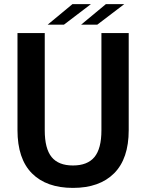

<svg xmlns="http://www.w3.org/2000/svg" viewBox="-20 -897 706 928"><path d="M210.4 -777.8 330.1 -877H419.4L289.1 -777.8ZM372.1 -777.8 491.7 -877H580.6L450.2 -777.8ZM602.1 -268.1Q602.1 -129.9 531.5 -59.3Q460.9 11.2 332.5 11.2Q204.6 11.2 134.5 -59.1Q64.5 -129.4 64.5 -268.1V-737.3H196.3V-267.1Q196.3 -178.7 229.5 -137.9Q262.7 -97.2 332.5 -97.2Q402.8 -97.2 436.5 -137.9Q470.2 -178.7 470.2 -267.1V-737.3H602.1Z"/></svg>

Font: Epilogue SemiBold
Style: Regular
Weight: 600
Designer: Tyler Finck
Foundry: Etcetera Type Co
Version: Version 2.112